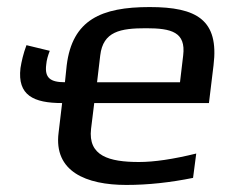

<svg xmlns="http://www.w3.org/2000/svg" viewBox="-20 -514 644 544"><path d="M404 -494C267 -494 185 -458 169 -329L164 -281C123 -281 106 -293 111 -331C112 -344 116 -357 121 -370L55 -386C46 -362 41 -340 38 -321C29 -244 75 -222 156 -222L146 -138C132 -28 224 10 338 10C400 10 463 3 527 -10L536 -79C471 -63 417 -55 374 -55C289 -55 229 -72 238 -149L247 -222H572L585 -329C601 -458 537 -494 404 -494ZM394 -434C466 -434 507 -423 499 -357L490 -281H255L264 -357C272 -425 321 -434 394 -434Z"/></svg>

Font: Gamestation Text
Style: Italic
Weight: 400
Designer: Jonas Hecksher
Foundry: Jonas Hecksher, Playtypeª, e-types AS
Version: Version 1.003